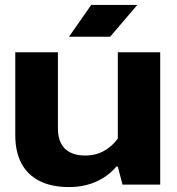

<svg xmlns="http://www.w3.org/2000/svg" viewBox="-20 -749 719 779"><path d="M630 -537V0H477L458 -73H452Q418 -33 369 -11.5Q320 10 260 10Q189 10 140 -15Q91 -40 66.5 -87Q42 -134 42 -200V-537H215V-227Q215 -192 227.5 -167.5Q240 -143 265 -130.5Q290 -118 325 -118Q369 -118 402.5 -137Q436 -156 458 -187V-537ZM260 -600 350 -729H537L427 -600Z"/></svg>

Font: Hubot Sans SemiExpanded
Style: Bold
Weight: 700
Width: 6
Designer: Deni Anggara
Foundry: GitHub, Inc., Subsidiary of Microsoft Corporation
Version: Version 2.000